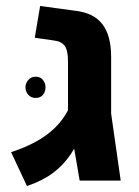

<svg xmlns="http://www.w3.org/2000/svg" viewBox="-20 -603 464 641"><path d="M246 0 207 -227V-398Q207 -435 196 -450Q185 -465 159 -468L96 -477L114 -583L232 -567Q293 -560 322 -522Q351 -484 351 -414V-224L383 0ZM70 18 17 -95Q91 -119 138.5 -155Q186 -191 210 -241L258 -166Q239 -122 215 -86.5Q191 -51 156 -25Q121 1 70 18ZM99 -347Q115 -347 123.5 -336Q132 -325 132 -312Q132 -297 123.5 -286.5Q115 -276 99 -276Q84 -276 74.5 -286.5Q65 -297 65 -312Q65 -325 74.5 -336Q84 -347 99 -347Z"/></svg>

Font: Assistant ExtraLight
Style: Bold
Weight: 700
Version: Version 3.000